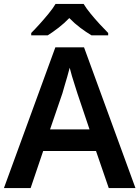

<svg xmlns="http://www.w3.org/2000/svg" viewBox="-20 -958 711 978"><path d="M534 0 469 -189H200L136 0H0L262 -717H408L670 0ZM374 -483Q370 -497 362 -521Q354 -545 346.5 -570.5Q339 -596 335 -613Q330 -593 322.5 -567Q315 -541 308 -518Q301 -495 298 -483L235 -299H436ZM406 -938Q419 -916 441.5 -888.5Q464 -861 488 -835Q512 -809 531 -790V-778H446Q419 -794 389 -816.5Q359 -839 333 -866Q307 -839 278.5 -817Q250 -795 223 -778H139V-790Q158 -809 181.5 -835Q205 -861 227.5 -888.5Q250 -916 263 -938Z"/></svg>

Font: Noto Sans Gurmukhi UI SemiBold
Style: Regular
Weight: 600
Designer: Jelle Bosma - Monotype Design Team
Foundry: Monotype Imaging Inc.
Version: Version 2.004; ttfautohint (v1.8.4.7-5d5b)